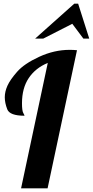

<svg xmlns="http://www.w3.org/2000/svg" viewBox="-20 -1020 503 1040"><path d="M431.6 -811 371.6 -891.1 214.4 -811H170.4L382.3 -1000H403.3L463.4 -811ZM99.1 -460.9Q99.1 -420.4 106 -408.2Q112.8 -396 112.8 -393.1Q32.7 -393.1 19.3 -428Q5.9 -462.9 5.9 -493.2Q5.9 -523.4 20.3 -555.7Q34.7 -587.9 72.8 -631.3Q110.8 -674.8 192.4 -712.4Q273.9 -750 356.9 -750Q377.4 -750 397 -748L237.8 0H94.2L238.8 -679.2Q172.4 -651.9 135.7 -597.2Q99.1 -542.5 99.1 -460.9Z"/></svg>

Font: Lobster-Regular
Style: Regular
Weight: 400
Designer: Pablo Impallari
Foundry: Pablo Impallari
Version: Version 1.007; ttfautohint (v1.1) -l 8 -r 50 -G 50 -x 14 -D 